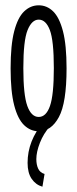

<svg xmlns="http://www.w3.org/2000/svg" viewBox="-20 -487 290 724"><path d="M126 8Q95 8 71 -15Q47 -38 33.5 -90Q20 -142 20 -229Q20 -317 33.5 -369Q47 -421 71 -444Q95 -467 126 -467Q157 -467 180.5 -444Q204 -421 217.5 -369Q231 -317 231 -229Q231 -99 202 -45.5Q173 8 126 8ZM126 -46Q154 -46 168.5 -87.5Q183 -129 183 -230Q183 -334 168 -373.5Q153 -413 126 -413Q100 -413 84 -373.5Q68 -334 68 -230Q68 -129 83 -87.5Q98 -46 126 -46ZM148 169 140 217Q115 210 99.5 187.5Q84 165 84 127Q84 44 144 -27L168 -10Q144 17 130.5 51.5Q117 86 117 113Q117 134 124 149Q131 164 148 169Z"/></svg>

Font: Inconsolata UltraCondensed
Style: Regular
Weight: 400
Width: 1
Monospace: yes
Designer: Raph Levien, Cyreal, Brenton Simpson
Foundry: Raph Levien, Cyreal, Google
Version: Version 3.000; ttfautohint (v1.8.2.53-6de2)